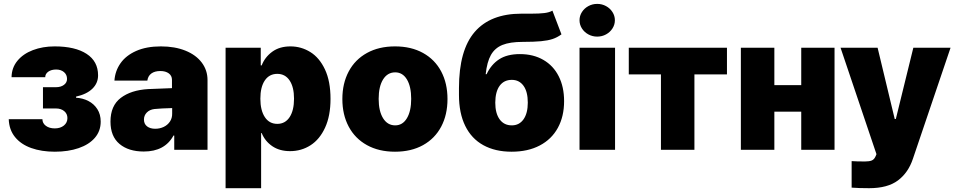

<svg xmlns="http://www.w3.org/2000/svg" viewBox="-20 -778 4963 997"><path d="M264.6 -111.3Q293.5 -111.3 311.8 -126.2Q330.1 -141.1 330.1 -165Q330.1 -187 313.5 -200.9Q296.9 -214.8 270.5 -214.8H203.1V-325.2H270.5Q295.9 -325.2 312 -337.2Q328.1 -349.1 328.1 -368.2Q328.1 -390.1 312.3 -403.6Q296.4 -417 271.5 -417Q246.6 -417 230.7 -405.8Q214.8 -394.5 214.8 -377H40Q40.5 -425.8 70.3 -462.2Q100.1 -498.5 150.9 -517.8Q201.7 -537.1 263.7 -537.1Q370.1 -537.1 429.7 -498.3Q489.3 -459.5 489.3 -386.7Q489.3 -346.2 459.7 -317.4Q430.2 -288.6 375 -276.4V-270.5Q409.7 -268.6 438.7 -253.7Q467.8 -238.8 485.4 -211.4Q502.9 -184.1 502.9 -146.5Q502.9 -97.7 472.7 -62.5Q442.4 -27.3 388.4 -8.8Q334.5 9.8 264.6 9.8Q195.8 9.8 142.3 -9.3Q88.9 -28.3 58.1 -66.2Q27.3 -104 25.4 -159.2H200.2Q200.2 -138.2 218 -124.8Q235.8 -111.3 264.6 -111.3Z M749 -315.4 873 -320.3V-363.3Q873 -384.8 856.4 -397Q839.8 -409.2 812.5 -409.2Q783.7 -409.2 766.1 -396.5Q748.5 -383.8 745.1 -359.4H574.2Q577.6 -409.2 605.7 -449.5Q633.8 -489.7 687 -513.4Q740.2 -537.1 815.4 -537.1Q888.2 -537.1 943.1 -514.9Q998 -492.7 1027.8 -452.9Q1057.6 -413.1 1057.6 -362.3V0H884.8V-74.2H880.9Q835.9 8.8 726.6 8.8Q647.5 8.8 600.6 -30.5Q553.7 -69.8 553.7 -146.5Q553.7 -229 606.9 -269.5Q660.2 -310.1 749 -315.4ZM786.1 -109.4Q809.6 -109.4 829.8 -118.9Q850.1 -128.4 862.3 -146.5Q874.5 -164.6 874 -188.5V-216.8Q815.9 -215.3 782.2 -211.9Q757.3 -209 742.4 -193.8Q727.5 -178.7 727.5 -157.2Q727.5 -134.3 743.7 -121.8Q759.8 -109.4 786.1 -109.4Z M1151.4 -530.3H1334V-438.5H1338.9Q1355.5 -481.4 1393.6 -509.3Q1431.6 -537.1 1488.3 -537.1Q1543.9 -537.1 1591.3 -507.8Q1638.7 -478.5 1667.5 -417.2Q1696.3 -356 1696.3 -264.6Q1696.3 -176.8 1668.2 -115.5Q1640.1 -54.2 1592.5 -23.7Q1544.9 6.8 1486.3 6.8Q1431.6 6.8 1393.8 -19Q1356 -44.9 1338.9 -86.9H1335.9V199.2H1151.4ZM1419.9 -134.8Q1460.9 -134.8 1483.9 -169.7Q1506.8 -204.6 1506.8 -265.6Q1506.8 -325.7 1483.9 -360.1Q1460.9 -394.5 1419.9 -394.5Q1378.4 -394.5 1355.2 -360.4Q1332 -326.2 1332 -265.6Q1332 -205.1 1355.2 -169.9Q1378.4 -134.8 1419.9 -134.8Z M1757.8 -263.7Q1757.8 -345.2 1790.8 -407Q1823.7 -468.8 1885.5 -502.9Q1947.3 -537.1 2031.2 -537.1Q2115.2 -537.1 2176.8 -502.9Q2238.3 -468.8 2271 -407Q2303.7 -345.2 2303.7 -263.7Q2303.7 -182.1 2271 -120.4Q2238.3 -58.6 2176.8 -24.4Q2115.2 9.8 2031.2 9.8Q1947.3 9.8 1885.5 -24.4Q1823.7 -58.6 1790.8 -120.4Q1757.8 -182.1 1757.8 -263.7ZM2115.2 -264.6Q2115.2 -328.6 2093 -365.5Q2070.8 -402.3 2032.2 -402.3Q1992.2 -402.3 1969.2 -365.5Q1946.3 -328.6 1946.3 -264.6Q1946.3 -201.2 1969.2 -164.1Q1992.2 -127 2032.2 -127Q2070.8 -127 2093 -164.1Q2115.2 -201.2 2115.2 -264.6Z M2694.3 -560.5Q2628.4 -560.5 2589.1 -544.7Q2549.8 -528.8 2529.3 -492.7Q2508.8 -456.5 2502 -392.6H2506.8Q2530.3 -442.9 2571.8 -470Q2613.3 -497.1 2679.7 -497.1Q2749.5 -497.1 2801.5 -467Q2853.5 -437 2881.3 -381.8Q2909.2 -326.7 2909.2 -252.9Q2909.2 -173.3 2876.7 -114Q2844.2 -54.7 2782.7 -22.5Q2721.2 9.8 2636.7 9.8Q2551.3 9.8 2489.7 -24.2Q2428.2 -58.1 2395.8 -124.3Q2363.3 -190.4 2363.3 -285.2V-320.3Q2363.3 -517.6 2445.1 -612.3Q2526.9 -707 2687.5 -707H2738.3Q2780.8 -707 2806.6 -710.2Q2832.5 -713.4 2848.6 -722.7L2895.5 -599.6Q2873.5 -583.5 2849.4 -575.4Q2825.2 -567.4 2789.6 -564Q2753.9 -560.5 2694.3 -560.5ZM2720.7 -245.1Q2720.7 -301.8 2698.5 -332.5Q2676.3 -363.3 2637.7 -363.3Q2597.2 -363.3 2574.7 -332.8Q2552.2 -302.2 2551.8 -245.1Q2551.8 -189.5 2574.5 -158.2Q2597.2 -127 2637.7 -127Q2676.3 -127 2698.5 -158.4Q2720.7 -189.9 2720.7 -245.1Z M2989.3 -530.3H3173.8V0H2989.3ZM2989.3 -672.9Q2989.3 -695.8 3001.7 -715.3Q3014.2 -734.9 3035.2 -746.3Q3056.2 -757.8 3081.1 -757.8Q3106 -757.8 3127 -746.3Q3147.9 -734.9 3160.4 -715.3Q3172.9 -695.8 3172.9 -672.9Q3172.9 -649.9 3160.4 -630.4Q3147.9 -610.8 3127 -599.4Q3106 -587.9 3081.1 -587.9Q3056.2 -587.9 3035.2 -599.4Q3014.2 -610.8 3001.7 -630.4Q2989.3 -649.9 2989.3 -672.9Z M3245.1 -530.3H3754.9V-391.6H3585.9V0H3412.1V-391.6H3245.1Z M4001 -335.9H4140.6V-530.3H4313.5V0H4140.6V-198.2H4001V0H3827.1V-530.3H4001Z M4402.3 196.3V58.6Q4427.7 60.5 4471.7 60.5Q4494.1 60.5 4507.1 55.2Q4520 49.8 4527.3 32.2L4531.2 22.5L4344.7 -530.3H4537.1L4626 -160.2H4631.8L4722.7 -530.3H4916L4720.7 45.9Q4696.8 118.2 4643.1 158.7Q4589.4 199.2 4493.2 199.2Q4439 199.2 4402.3 196.3Z"/></svg>

Font: Pretendard Std Black
Style: Regular
Weight: 900
Designer: Base glyphs from Inter by Rasmus Andersson; Hangeul glyphs from Noto Sans CJK(Source Han Sans) by Jang Soo-young and Kan
Foundry: Kil Hyung-jin
Version: Version 1.309